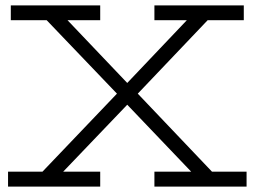

<svg xmlns="http://www.w3.org/2000/svg" viewBox="-20 -691 943 711"><path d="M551.8 -670.9H882.8V-616.2H749L490.2 -344.2L765.1 -55.2H893.1V0H551.8V-55.2H688L451.2 -303.2L213.9 -55.2H351.1V0H9.8V-55.2H137.2L413.1 -344.2L152.8 -616.2H20V-670.9H351.1V-616.2H230L451.2 -383.8L671.9 -616.2H551.8Z"/></svg>

Font: Stint Ultra Expanded
Style: Regular
Weight: 400
Width: 7
Designer: Astigmatic (AOETI)
Foundry: Astigmatic (AOETI)
Version: Version 1.000